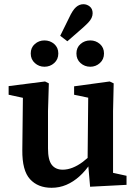

<svg xmlns="http://www.w3.org/2000/svg" viewBox="-20 -878 649 912"><path d="M225 14Q160 14 122.5 -27Q85 -68 86 -165L89 -437L118 -407L21 -428V-469L194 -491L212 -482L208 -350V-173Q208 -118 226 -95Q244 -72 278 -72Q301 -72 325 -81.5Q349 -91 372.5 -108.5Q396 -126 417 -148L432 -104H411Q387 -67 357.5 -40.5Q328 -14 295 0Q262 14 225 14ZM408 9 398 -107 396 -108 399 -414 332 -428V-468L501 -491L520 -482L517 -350V-57L581 -43V0ZM191 -561Q165 -561 145.5 -578.5Q126 -596 126 -624Q126 -652 145.5 -669Q165 -686 191 -686Q218 -686 237.5 -669Q257 -652 257 -624Q257 -596 237.5 -578.5Q218 -561 191 -561ZM266 -708 308 -793Q325 -830 341 -844Q357 -858 376 -858Q393 -858 406.5 -847Q420 -836 420 -815Q420 -804 415 -793Q410 -782 399 -770.5Q388 -759 370 -743L300 -682ZM409 -561Q382 -561 362.5 -578.5Q343 -596 343 -624Q343 -652 362.5 -669Q382 -686 409 -686Q435 -686 454.5 -669Q474 -652 474 -624Q474 -596 454.5 -578.5Q435 -561 409 -561Z"/></svg>

Font: Source Serif 4 18pt SemiBold
Style: Regular
Weight: 600
Designer: Frank Grießhammer
Foundry: Adobe Systems Incorporated
Version: Version 4.004;hotconv 1.0.116;makeotfexe 2.5.65601